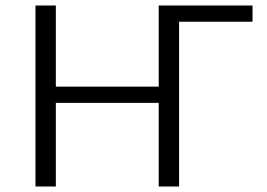

<svg xmlns="http://www.w3.org/2000/svg" viewBox="-20 -678 969 698"><path d="M898 -599H631V0H557V-304H183V0H109V-658H183V-363H557V-658H898Z"/></svg>

Font: Ysabeau SC
Style: Regular
Weight: 400
Designer: Christian Thalmann (Catharsis Fonts)
Version: Version 0.003